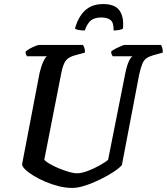

<svg xmlns="http://www.w3.org/2000/svg" viewBox="-20 -925 821 945"><path d="M336 0Q304 0 269.5 -8.5Q235 -17 202.5 -31Q170 -45 144 -61Q118 -77 103 -92Q88 -107 89 -118L175 -567Q183 -600 193 -621.5Q203 -643 211 -648H113Q111 -651 108 -657Q105 -663 106 -671Q113 -678 126.5 -685.5Q140 -693 154 -698.5Q168 -704 174 -704H388Q391 -700 395 -690Q399 -680 398 -666L350 -653Q319 -645 305 -628Q291 -611 282 -567L198 -139Q205 -130 224.5 -118.5Q244 -107 269.5 -96.5Q295 -86 319 -79Q343 -72 358 -72Q381 -72 411.5 -83.5Q442 -95 470.5 -111Q499 -127 512 -138L597 -566Q605 -604 614.5 -624Q624 -644 632 -648H535Q533 -650 530 -656.5Q527 -663 527 -671Q534 -678 548.5 -685.5Q563 -693 576.5 -698.5Q590 -704 595 -704H772Q775 -700 778.5 -690Q782 -680 781 -666L734 -653Q713 -647 700.5 -638Q688 -629 680.5 -611Q673 -593 665 -558L580 -113Q569 -99 540.5 -80Q512 -61 474.5 -42.5Q437 -24 400 -12Q363 0 336 0ZM397 -775Q377 -775 365 -778Q353 -781 349 -784Q364 -840 397.5 -872.5Q431 -905 488 -905Q547 -905 569 -872Q591 -839 585 -784Q581 -781 568 -778Q555 -775 539 -775Q540 -814 524 -826.5Q508 -839 479 -839Q448 -839 429.5 -826Q411 -813 397 -775Z"/></svg>

Font: Texturina 12pt SemiBold
Style: Italic
Weight: 600
Italic angle: -11°
Version: Version 1.002